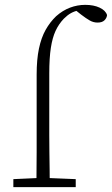

<svg xmlns="http://www.w3.org/2000/svg" viewBox="-20 -771 461 791"><path d="M35 0V-33L145 -38H169L292 -33V0ZM130 0Q130 -36 130.5 -72Q131 -108 131 -144Q131 -180 131 -215V-464Q131 -526 140.5 -571Q150 -616 168 -648Q186 -680 211 -704Q238 -728 268.5 -739.5Q299 -751 331 -751Q366 -751 390.5 -739.5Q415 -728 421 -709Q420 -697 410.5 -687.5Q401 -678 382 -678Q365 -678 350 -686.5Q335 -695 314 -711L290 -730L305 -727L294 -726L303 -728Q287 -725 272.5 -717Q258 -709 243 -694Q222 -672 209 -644Q196 -616 189.5 -574Q183 -532 183 -468V-215Q183 -180 183.5 -144Q184 -108 184.5 -72Q185 -36 185 0Z"/></svg>

Font: Source Serif 4 Light
Style: Regular
Weight: 300
Designer: Frank Grießhammer
Foundry: Adobe Systems Incorporated
Version: Version 4.004;hotconv 1.0.116;makeotfexe 2.5.65601